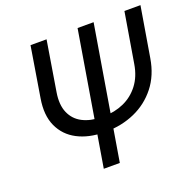

<svg xmlns="http://www.w3.org/2000/svg" viewBox="-128 -859 998 989"><g transform="rotate(-20 371.0 -364.0)"><path d="M654.3 -727.5H742.2L696.3 -453.1Q681.6 -363.8 632.8 -302Q584 -240.2 512 -208.3Q439.9 -176.3 355.5 -175.8H341.8Q258.3 -176.3 197.3 -208.3Q136.2 -240.2 107.9 -302Q79.6 -363.8 94.7 -453.1L139.6 -727.5H227.5L182.6 -453.1Q171.9 -387.7 191.2 -343.3Q210.4 -298.8 253.2 -276.6Q295.9 -254.4 355.5 -253.9H370.1Q429.2 -254.4 479.2 -276.6Q529.3 -298.8 563.5 -343.3Q597.7 -387.7 608.4 -453.1ZM485.4 -727.5 364.3 0H276.4L397.5 -727.5Z"/></g></svg>

Font: Inter Tight
Style: Italic
Weight: 400
Italic angle: -9.39999°
Designer: Rasmus Andersson
Foundry: rsms
Version: Version 3.002